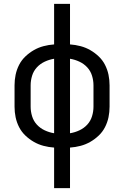

<svg xmlns="http://www.w3.org/2000/svg" viewBox="-20 -755 640 990"><path d="M259 215V6Q231 4 204.5 -3Q178 -10 154.5 -23.5Q131 -37 111 -56Q91 -75 78.5 -99.5Q66 -124 60.5 -150.5Q55 -177 55 -205V-315Q55 -343 60.5 -369.5Q66 -396 78.5 -420.5Q91 -445 111 -464Q131 -483 154.5 -496.5Q178 -510 204.5 -517Q231 -524 259 -526V-735H341V-526Q369 -524 395.5 -517Q422 -510 445.5 -496.5Q469 -483 489 -464Q509 -445 521.5 -420.5Q534 -396 539.5 -369.5Q545 -343 545 -315V-205Q545 -177 539.5 -150.5Q534 -124 521.5 -99.5Q509 -75 489 -56Q469 -37 445.5 -23.5Q422 -10 395.5 -3Q369 4 341 6V215ZM259 -68V-452Q234 -448 210.5 -437Q187 -426 170 -407.5Q153 -389 145.5 -364.5Q138 -340 138 -315V-205Q138 -180 145.5 -155.5Q153 -131 170 -112.5Q187 -94 210.5 -83Q234 -72 259 -68ZM341 -68Q366 -72 389.5 -83Q413 -94 430 -112.5Q447 -131 454.5 -155.5Q462 -180 462 -205V-315Q462 -340 454.5 -364.5Q447 -389 430 -407.5Q413 -426 389.5 -437Q366 -448 341 -452Z"/></svg>

Font: Nova
Style: Regular
Weight: 400
Monospace: yes
Designer: Belleve Invis
Foundry: Belleve Invis
Version: Version 24.1.4; ttfautohint (v1.8.4)